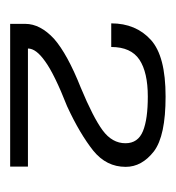

<svg xmlns="http://www.w3.org/2000/svg" viewBox="-4 -717 346 378"><g transform="rotate(90 169.0 -528.0)"><path d="M27 -375H308V-410H75.5C75.5 -421 84 -432 101 -444C117.5 -456 147 -470.5 189 -487C226 -504 255 -521.5 276.5 -538.5C298 -556 308.5 -577 308.5 -602.5C308.5 -623.5 298.5 -642 278 -658C257.5 -673.5 221.5 -681 170 -681C117 -681 80 -671.5 58.5 -652C37 -632.5 26 -606.5 26 -574H72.5C72.5 -600 81 -618.5 97.5 -629.5C114 -640.5 138.5 -646 170 -646C199.5 -646 222 -643 238 -636.5C254 -630 262 -618.5 262 -602C262 -584.5 253.5 -569.5 236.5 -557C219.5 -544.5 191 -530 152.5 -514C108.5 -496.5 76.5 -479 56.5 -461.5C37 -443.5 27 -424.5 27 -405Z"/></g></svg>

Font: Anybody
Style: Regular
Weight: 400
Designer: Tyler Finck
Foundry: Etcetera Type Company
Version: Version 1.110